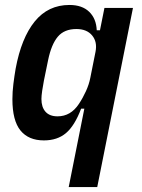

<svg xmlns="http://www.w3.org/2000/svg" viewBox="-20 -554 571 774"><path d="M320 -116H307Q281 -47 246 -17.5Q211 12 157 12Q95 12 62.5 -28Q30 -68 30 -154Q30 -184 34 -216Q38 -248 43 -277Q66 -401 120 -467.5Q174 -534 260 -534Q311 -534 339.5 -506.5Q368 -479 370 -432H383L401 -522H516L372 200H257ZM212 -85Q265 -85 298 -135Q314 -159 326.5 -186.5Q339 -214 344 -240L365 -345Q373 -385 351.5 -411Q330 -437 288 -437Q239 -437 213 -406Q187 -375 174 -312L157 -229Q153 -209 150 -188Q147 -167 147 -155Q147 -122 163.5 -103.5Q180 -85 212 -85Z"/></svg>

Font: IBM Plex Sans Condensed SemiBold
Style: Italic
Weight: 600
Width: 3
Italic angle: -11°
Designer: Mike Abbink, Paul van der Laan, Pieter van Rosmalen
Foundry: Bold Monday
Version: Version 1.3